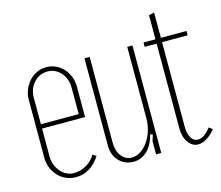

<svg xmlns="http://www.w3.org/2000/svg" viewBox="-91 -730 984 854"><g transform="rotate(-15 401.0 -303.0)"><path d="M45 -381Q45 -406 54 -427.5Q63 -449 78 -465.5Q93 -482 113.5 -491.5Q134 -501 157 -501Q180 -501 200 -492Q220 -483 235 -466.5Q250 -450 258.5 -428.5Q267 -407 267 -381V-242H69V-112Q69 -92 76 -74.5Q83 -57 94.5 -43.5Q106 -30 121.5 -22Q137 -14 155 -14Q186 -14 213.5 -30Q241 -46 255 -72L272 -62Q227 6 160 6Q136 6 115 -3Q94 -12 78.5 -28.5Q63 -45 54 -67Q45 -89 45 -114ZM243 -262V-383Q243 -425 218.5 -453Q194 -481 157 -481Q120 -481 94.5 -453Q69 -425 69 -383V-262Z M527 -93Q515 -46 488 -20Q461 6 425 6Q384 6 358 -22Q332 -50 332 -93V-495H356V-101Q356 -62 374.5 -38Q393 -14 422 -14Q443 -14 462.5 -26.5Q482 -39 497 -60.5Q512 -82 520.5 -109.5Q529 -137 529 -167V-495H553V0H529V-60L538 -89Z M723 6Q695 6 677 -20Q659 -46 659 -85V-475H604V-495H659V-606L684 -612V-495H802V-475H684V-86Q684 -54 695.5 -34.5Q707 -15 727 -15Q755 -15 786 -55L802 -43Q784 -20 763 -7Q742 6 723 6Z"/></g></svg>

Font: Moniqa Thin Paragraph
Style: Regular
Weight: 100
Designer: Rajesh Rajput
Foundry: Rajesh Rajput
Version: Version 1.000